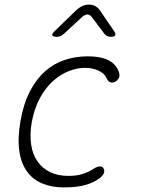

<svg xmlns="http://www.w3.org/2000/svg" viewBox="-20 -805 640 835"><path d="M69 -278Q82 -353 109.5 -406.5Q137 -460 175 -494Q213 -528 260.5 -544Q308 -560 360 -560Q392 -560 415.5 -555Q439 -550 454.5 -541.5Q470 -533 479.5 -522Q489 -511 494 -500Q504 -477 496.5 -465Q489 -453 478 -448Q467 -444 458 -448Q449 -452 443 -466Q435 -485 409 -497.5Q383 -510 349 -510Q315 -510 278.5 -495.5Q242 -481 209.5 -451.5Q177 -422 153 -377.5Q129 -333 118 -273Q109 -219 115.5 -176Q122 -133 143 -103Q164 -73 198 -56.5Q232 -40 278 -40Q313 -40 339.5 -48.5Q366 -57 387 -71Q399 -79 411 -81Q423 -83 429 -75Q432 -71 433 -65.5Q434 -60 432.5 -54.5Q431 -49 427 -43.5Q423 -38 417 -33Q403 -22 387 -14Q371 -6 351.5 -0.5Q332 5 309 7.5Q286 10 257 10Q205 10 164 -7Q123 -24 97.5 -59Q72 -94 64 -148.5Q56 -203 69 -278ZM227 -645Q210 -645 207.5 -651.5Q205 -658 219 -671L313 -762Q325 -773 338.5 -779Q352 -785 367 -785Q382 -785 393.5 -779Q405 -773 413 -762L476 -670Q484 -658 481 -651.5Q478 -645 461 -645Q453 -645 446.5 -648Q440 -651 435 -657L379 -731Q371 -742 360.5 -742Q350 -742 337 -731L258 -658Q250 -651 243 -648Q236 -645 227 -645Z"/></svg>

Font: Maple Mono Thin
Style: Italic
Weight: 250
Italic angle: -10°
Monospace: yes
Designer: subframe7536
Version: Version 7.000